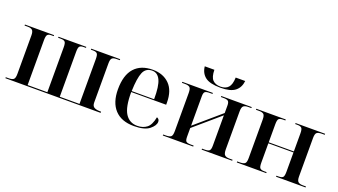

<svg xmlns="http://www.w3.org/2000/svg" viewBox="-63 -1269 3171 1802"><g transform="rotate(20 1522.5 -367.5)"><path d="M23 0H974V-12H964Q926 -12 905 -24Q884 -36 884 -71V-460Q884 -502 897.5 -514Q911 -526 942 -526H974V-536H685V-526H707Q736 -526 747.5 -514Q759 -502 759 -460V-11H562V-460Q562 -502 573 -514Q584 -526 612 -526H636V-536H358V-526H383Q415 -526 426.5 -514Q438 -502 438 -460V-11H241V-460Q241 -502 252.5 -514Q264 -526 287 -526H314V-536H23V-526H55Q86 -526 100.5 -513Q115 -500 115 -460V-76Q115 -34 100.5 -22Q86 -10 52 -10H23Z M1308 10Q1414 10 1462.5 -29Q1511 -68 1511 -106Q1511 -133 1485 -142Q1470 -62 1432 -32.5Q1394 -3 1337 -3Q1259 -3 1217.5 -67.5Q1176 -132 1177 -282H1526V-303Q1526 -424 1463.5 -486Q1401 -548 1297 -548Q1179 -548 1115 -477Q1051 -406 1051 -264Q1051 -133 1117 -61.5Q1183 10 1308 10ZM1178 -292Q1182 -423 1206.5 -480.5Q1231 -538 1295 -538Q1349 -538 1376 -480.5Q1403 -423 1402 -292Z M1595 0H1899V-10H1874Q1836 -10 1824.5 -20.5Q1813 -31 1813 -67V-154L2069 -374V-71Q2069 -34 2057.5 -22Q2046 -10 2008 -10H1983V0H2288V-10H2257Q2225 -10 2210 -23.5Q2195 -37 2195 -81V-457Q2195 -500 2209.5 -513Q2224 -526 2257 -526H2288V-536H1984V-526H2008Q2046 -526 2057.5 -514.5Q2069 -503 2069 -472V-397L1813 -177V-471Q1813 -506 1825.5 -516Q1838 -526 1871 -526H1900V-536H1595V-526H1625Q1658 -526 1672.5 -514Q1687 -502 1687 -458V-78Q1687 -33 1672.5 -21.5Q1658 -10 1620 -10H1595ZM1948 -606Q2048 -606 2094 -642Q2140 -678 2147 -745H2052Q2050 -674 2023 -645Q1996 -616 1946 -616Q1895 -616 1867.5 -644.5Q1840 -673 1839 -745H1743Q1750 -678 1796.5 -642Q1843 -606 1948 -606Z M2334 0H2628V-10H2604Q2575 -10 2563 -21.5Q2551 -33 2551 -76V-270H2802V-76Q2802 -33 2790 -21.5Q2778 -10 2744 -10H2726V0H3021V-10H2990Q2958 -10 2943 -23Q2928 -36 2928 -76V-460Q2928 -502 2942.5 -514Q2957 -526 2993 -526H3021V-536H2726V-526H2747Q2778 -526 2790 -514Q2802 -502 2802 -461V-280H2551V-460Q2551 -502 2562 -514Q2573 -526 2607 -526H2628V-536H2334V-526H2366Q2397 -526 2411 -514Q2425 -502 2425 -461V-76Q2425 -33 2410.5 -21.5Q2396 -10 2359 -10H2334Z"/></g></svg>

Font: Noto Serif Display Semi
Style: Regular
Weight: 600
Designer: Monotype Design Team
Foundry: Monotype Imaging Inc.
Version: Version 1.900